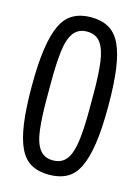

<svg xmlns="http://www.w3.org/2000/svg" viewBox="-110 -762 611 837"><g transform="rotate(15 195.5 -343.5)"><path d="M195 12Q148 12 115 -6Q82 -24 62 -65.5Q42 -107 32.5 -175Q23 -243 23 -343Q23 -443 33 -511Q43 -579 63 -620.5Q83 -662 116.5 -680.5Q150 -699 196 -699Q243 -699 276 -680.5Q309 -662 329 -620.5Q349 -579 358.5 -511Q368 -443 368 -343Q368 -243 358 -175Q348 -107 328 -65.5Q308 -24 274.5 -6Q241 12 195 12ZM195 -53Q235 -53 256 -81Q277 -109 284.5 -165.5Q292 -222 292 -306V-380Q292 -466 284.5 -522Q277 -578 256 -606Q235 -634 195 -634Q156 -634 135 -606Q114 -578 107 -522Q100 -466 100 -380V-306Q100 -222 107 -165.5Q114 -109 135 -81Q156 -53 195 -53Z"/></g></svg>

Font: Archivo ExtraCondensed
Style: Regular
Weight: 400
Width: 2
Designer: Hector Gatti
Foundry: Omnibus-Type
Version: Version 2.001